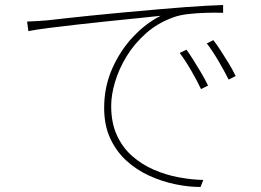

<svg xmlns="http://www.w3.org/2000/svg" viewBox="-20 -717 1040 765"><path d="M88 -631Q116 -632 135 -633.5Q154 -635 169 -636Q186 -638 231 -643Q276 -648 338.5 -654.5Q401 -661 472.5 -667.5Q544 -674 613 -680Q671 -685 717 -688.5Q763 -692 800.5 -694Q838 -696 869 -697V-666Q839 -667 802 -666Q765 -665 730 -661Q695 -657 671 -648Q609 -626 562.5 -585Q516 -544 485 -493.5Q454 -443 438.5 -391Q423 -339 423 -295Q423 -227 446 -177.5Q469 -128 507.5 -94.5Q546 -61 593.5 -40.5Q641 -20 692 -10.5Q743 -1 790 0L779 28Q731 28 678 17Q625 6 574.5 -17Q524 -40 483.5 -77Q443 -114 419 -166Q395 -218 395 -287Q395 -371 427 -443.5Q459 -516 510.5 -570.5Q562 -625 620 -654Q584 -650 529 -644.5Q474 -639 411.5 -632.5Q349 -626 287 -619Q225 -612 174 -605.5Q123 -599 93 -593ZM723 -519Q734 -504 749.5 -479.5Q765 -455 781 -428Q797 -401 809 -376L781 -362Q766 -394 742 -435.5Q718 -477 696 -506ZM830 -557Q842 -542 858 -517.5Q874 -493 890.5 -466Q907 -439 919 -414L891 -400Q875 -432 851 -473Q827 -514 804 -544Z"/></svg>

Font: Noto Sans SC Thin
Style: Regular
Weight: 100
Designer: Ryoko NISHIZUKA 西塚涼子 (kana, bopomofo & ideographs); Paul D. Hunt (Latin, Greek & Cyrillic); Sandoll Communications 산돌커뮤니
Foundry: Adobe
Version: Version 2.004-H2;hotconv 1.0.118;makeotfexe 2.5.65603